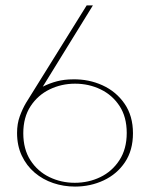

<svg xmlns="http://www.w3.org/2000/svg" viewBox="-20 -680 556 709"><path d="M257 9Q215 9 176.5 -4Q138 -17 108 -42.5Q78 -68 60.5 -105Q43 -142 43 -189Q43 -223 53 -250.5Q63 -278 76 -300L300 -660H323L138 -360Q164 -373 191 -380Q218 -387 250 -387Q308 -388 358.5 -365Q409 -342 440 -297Q471 -252 471 -188Q471 -125 441.5 -81Q412 -37 363 -14Q314 9 257 9ZM256 -5Q307 -5 350.5 -26Q394 -47 421 -88.5Q448 -130 448 -189Q448 -248 421.5 -288.5Q395 -329 351.5 -350Q308 -371 257 -371Q207 -371 163.5 -350Q120 -329 93 -288Q66 -247 66 -188Q66 -129 92.5 -88Q119 -47 162.5 -26Q206 -5 256 -5Z"/></svg>

Font: Panamera Thin
Style: Regular
Weight: 100
Designer: Bastien Sozeau
Foundry: NBR — Bastien Sozeau
Version: Version 3.003;gftools[0.9.33]